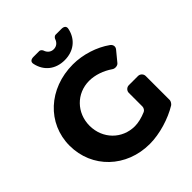

<svg xmlns="http://www.w3.org/2000/svg" viewBox="-248 -1075 1238 1238"><g transform="rotate(-45 371.5 -456.0)"><path d="M392 -762C474 -762 534 -809 551 -886C557 -909 543 -920 519 -920H465C458 -920 447 -910 445 -903C437 -878 418 -862 392 -862C366 -862 347 -878 339 -903C337 -910 326 -920 319 -920H265C241 -920 227 -909 233 -886C250 -809 310 -762 392 -762ZM535 -321V-197C535 -185 527 -171 516 -166C479 -150 442 -141 411 -141C295 -141 206 -231 206 -350C206 -467 294 -557 409 -557C463 -557 520 -537 568 -504C581 -494 607 -495 618 -508L674 -576C688 -592 684 -613 667 -625C597 -675 501 -706 410 -706C189 -706 24 -553 24 -350C24 -146 185 8 398 8C489 8 596 -25 671 -71C679 -76 689 -92 689 -101V-321C689 -340 673 -356 654 -356H570C551 -356 535 -340 535 -321Z"/></g></svg>

Font: Trueno
Style: RoundBd
Weight: 700
Designer: Julieta Ulanovsky, Jasper
Foundry: Julieta Ulanovsky, Cannot Into Space Fonts
Version: Version 3.001